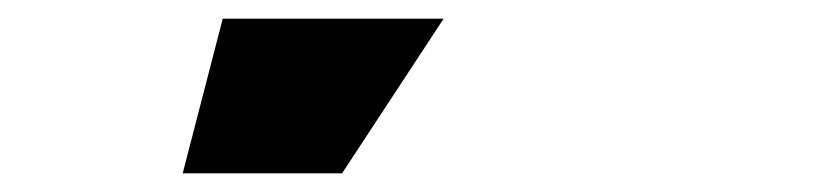

<svg xmlns="http://www.w3.org/2000/svg" viewBox="-20 -743 873 206"><path d="M219 -723H456L347 -557H176Z"/></svg>

Font: Titillium Web Black
Style: Regular
Weight: 900
Version: Version 1.002;PS 35.000;hotconv 1.0.70;makeotf.lib2.5.55311